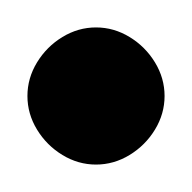

<svg xmlns="http://www.w3.org/2000/svg" viewBox="-20 -370 140 140"><path d="M0 -300Q0 -287 7 -275.5Q14 -264 25.5 -257Q37 -250 50 -250Q63 -250 74.5 -257Q86 -264 93 -275.5Q100 -287 100 -300Q100 -313 93 -324.5Q86 -336 74.5 -343Q63 -350 50 -350Q37 -350 25.5 -343Q14 -336 7 -324.5Q0 -313 0 -300Z"/></svg>

Font: Linefont
Style: Regular
Weight: 400
Monospace: yes
Version: Version 3.002;gftools[0.9.33]